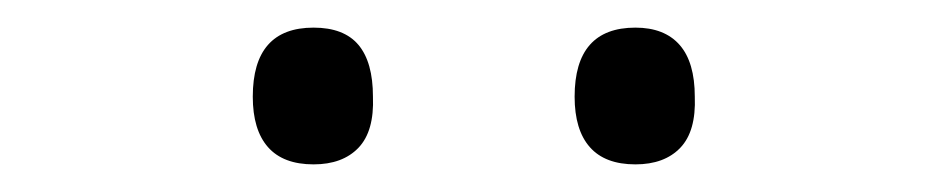

<svg xmlns="http://www.w3.org/2000/svg" viewBox="-20 -802 685 139"><path d="M207 -683Q185 -683 174 -695.5Q163 -708 163 -732Q163 -757 174 -769.5Q185 -782 207 -782Q229 -782 239.5 -769.5Q250 -757 250 -732Q251 -707 239.5 -695Q228 -683 207 -683ZM440 -683Q418 -683 407 -695.5Q396 -708 396 -732Q396 -757 407 -769.5Q418 -782 440 -782Q461 -782 472 -769.5Q483 -757 483 -732Q484 -707 472.5 -695Q461 -683 440 -683Z"/></svg>

Font: Playwrite US Modern ExtraLight
Style: Regular
Weight: 250
Designer: Veronika Burian, José Scaglione
Foundry: TypeTogether
Version: Version 1.003